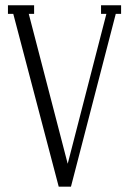

<svg xmlns="http://www.w3.org/2000/svg" viewBox="-20 -700 479 720"><path d="M358.9 -647.9V-680.2H434.1V-647.9H414.1L246.1 0H200.2L29.8 -647.9H9.8V-680.2H107.9V-647.9H87.9L233.9 -85.9L378.9 -647.9Z"/></svg>

Font: Margherita Light
Style: Regular
Weight: 300
Designer: James Puckett
Foundry: Dunwich Type Founders
Version: Version 1.008;hotconv 1.0.109;makeotfexe 2.5.65596